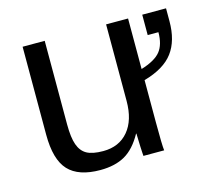

<svg xmlns="http://www.w3.org/2000/svg" viewBox="-83 -630 834 742"><g transform="rotate(-15 334.5 -259.0)"><path d="M153.3 -528.3V-193.4Q153.3 -141.1 163.6 -112.3Q173.8 -83.5 196.3 -70.8Q218.8 -58.1 262.2 -58.1Q325.7 -58.1 362.3 -101.6Q398.9 -145 398.9 -222.2V-528.3H486.8V-326.2Q543 -343.3 564.7 -370.4Q586.4 -397.5 586.4 -446.8H543.5V-528.3H638.7V-476.6Q638.7 -398.9 603.5 -351.8Q568.4 -304.7 486.8 -281.7V-112.8Q486.8 -20.5 489.7 0H406.7Q406.2 -2.4 405.8 -13.2Q405.3 -23.9 404.5 -37.8Q403.8 -51.8 402.8 -90.3H401.4Q371.1 -35.6 331.3 -12.9Q291.5 9.8 232.4 9.8Q145.5 9.8 105.2 -33.4Q64.9 -76.7 64.9 -176.3V-528.3Z"/></g></svg>

Font: Liberation Sans
Style: Regular
Weight: 400
Designer: Steve Matteson
Foundry: Ascender Corporation
Version: Version 2.00.1